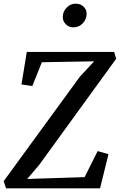

<svg xmlns="http://www.w3.org/2000/svg" viewBox="-28 -1026 653 1046"><path d="M594 -743 605 -706 185 -127 120 -51 433 -61 504 -203 563 -186 517 0H5L-8 -39L407 -608L485 -692L200 -687L148 -557L89 -566L118 -743ZM314 -933Q314 -963 335 -984.5Q356 -1006 384 -1006Q410 -1006 427 -990Q444 -974 444 -952Q444 -921 423 -899Q402 -877 370 -877Q348 -877 331 -893.5Q314 -910 314 -933Z"/></svg>

Font: Koeln Type Serif
Style: Italic
Weight: 400
Italic angle: -8°
Designer: Eben Sorkin
Foundry: Eben Sorkin
Version: Version 2.002